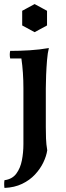

<svg xmlns="http://www.w3.org/2000/svg" viewBox="-22 -698 322 943"><path d="M203 -264V-74Q203 -46 204 -17.5Q205 11 210 40Q206 68 191 99.5Q176 131 150 159Q124 187 86.5 205Q49 223 0 225Q-3 206 0 187Q38 182 58 155Q78 128 85.5 89.5Q93 51 93 10V-264Q93 -343 83 -411H28Q24 -430 28 -448Q75 -448 123.5 -451Q172 -454 218 -462Q212 -439 209 -402.5Q206 -366 204.5 -328.5Q203 -291 203 -264ZM148 -678 209 -645V-573L148 -540L87 -573V-645Z"/></svg>

Font: Poltawski Nowy Medium
Style: Regular
Weight: 500
Version: Version 1.001;gftools[0.9.25]